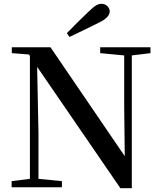

<svg xmlns="http://www.w3.org/2000/svg" viewBox="-20 -983 847 1008"><path d="M331 -809 345 -789C395 -813 447 -838 497 -863C542 -884 556 -905 556 -923C556 -943 538 -963 513 -963C493 -963 476 -952 444 -921C408 -887 369 -848 331 -809ZM612 5H672V-692L770 -704V-735H506V-704L632 -692V-427L635 -163L245 -735H42V-704L132 -697L137 -689V-44L41 -32V0H305V-32L182 -44V-285L175 -632Z"/></svg>

Font: Noto Serif SC SemiBold
Style: Regular
Weight: 600
Designer: Ryoko NISHIZUKA 西塚涼子 (kana & ideographs); Frank Grießhammer (Latin, Greek & Cyrillic); Wenlong ZHANG 张文龙 (bopomofo); San
Foundry: Adobe
Version: Version 2.001;hotconv 1.1.0;makeotfexe 2.6.0